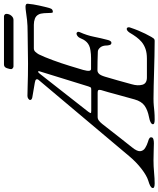

<svg xmlns="http://www.w3.org/2000/svg" viewBox="4 -878 817 990"><g transform="rotate(-90 413.0 -383.5)"><path d="M-38 5Q-50 5 -56.5 2.5Q-63 0 -62 -6Q-60 -13 -50.5 -18Q-41 -23 -24 -28Q2 -36 37 -63Q72 -90 102 -126L495 -593Q501 -600 498 -605.5Q495 -611 481 -613L405 -626Q392 -629 392 -637Q392 -642 398.5 -646.5Q405 -651 413 -651Q433 -651 460 -650Q487 -649 518.5 -648.5Q550 -648 581 -648Q616 -648 656.5 -649Q697 -650 735 -650Q778 -650 804 -653Q830 -656 846 -658.5Q862 -661 874 -661Q879 -661 884 -658.5Q889 -656 888 -648Q886 -623 879 -591Q872 -559 866 -538Q863 -527 858 -523.5Q853 -520 848 -520Q843 -520 842 -522.5Q841 -525 841 -530Q841 -547 839.5 -565.5Q838 -584 833 -593Q826 -607 811.5 -612.5Q797 -618 780 -618H658Q647 -618 639.5 -609.5Q632 -601 627 -592Q613 -563 597 -519.5Q581 -476 568 -433.5Q555 -391 547 -364Q541 -342 542.5 -332.5Q544 -323 552 -323Q586 -323 607.5 -323Q629 -323 647 -326Q662 -328 672.5 -333Q683 -338 690 -345Q698 -353 703 -362Q708 -371 712 -381Q716 -389 722.5 -393.5Q729 -398 735 -398Q739 -398 742 -393.5Q745 -389 742 -382Q725 -344 718 -308.5Q711 -273 701 -235Q699 -228 695.5 -223Q692 -218 687 -218Q678 -218 675.5 -227Q673 -236 673 -241Q673 -264 662.5 -276Q652 -288 641 -288Q613 -289 592 -289.5Q571 -290 545 -290Q535 -290 527 -282Q519 -274 512 -251Q501 -215 493 -185.5Q485 -156 473 -113Q464 -82 470.5 -58.5Q477 -35 508 -35H605Q634 -35 654.5 -42Q675 -49 691 -62Q705 -74 716.5 -89.5Q728 -105 739 -124Q743 -130 748 -134.5Q753 -139 758 -139Q764 -139 766 -133.5Q768 -128 766 -123Q758 -99 750 -79.5Q742 -60 734 -44Q726 -28 717 -12Q714 -6 709.5 -0.5Q705 5 698 5Q659 5 619 4Q579 3 540 2Q501 1 465.5 0Q430 -1 399 -1Q378 -1 363 0.5Q348 2 331.5 3.5Q315 5 290 5Q278 5 272 2.5Q266 0 267 -6Q271 -18 303 -24Q340 -31 362.5 -47Q385 -63 395 -99Q407 -140 420 -189.5Q433 -239 443 -271Q445 -279 443.5 -284Q442 -289 428 -289H304Q294 -289 285.5 -282.5Q277 -276 269 -266Q251 -243 232.5 -219.5Q214 -196 193.5 -169.5Q173 -143 148 -112Q126 -85 128 -69Q130 -53 144.5 -44Q159 -35 175 -30Q190 -26 195.5 -21.5Q201 -17 199 -10Q198 -4 189.5 -1.5Q181 1 169 1Q156 1 131.5 0Q107 -1 81 -1Q50 -1 17.5 2Q-15 5 -38 5ZM337 -322H443Q454 -322 456 -324Q458 -326 462 -337L539 -586Q541 -591 540.5 -593.5Q540 -596 538 -596Q534 -596 527 -587L331 -337Q324 -327 324.5 -324.5Q325 -322 337 -322ZM565 -723Q560 -723 555.5 -727Q551 -731 551 -735Q551 -742 556 -757Q561 -772 575 -772H823Q828 -772 832 -768.5Q836 -765 836 -760Q836 -745 826.5 -734Q817 -723 805 -723Z"/></g></svg>

Font: EB Garamond
Style: Italic
Weight: 400
Italic angle: -17.2°
Designer: Georg Duffner and Octavio Pardo
Foundry: Georg Duffner
Version: Version 1.001